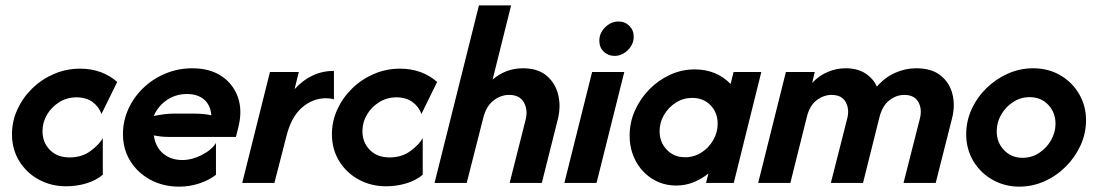

<svg xmlns="http://www.w3.org/2000/svg" viewBox="-20 -687 4123 721"><path d="M228.5 12.5Q172.2 12.5 126 -12.5Q79.9 -37.5 52.4 -81.9Q25 -126.4 25 -183.3Q25 -231.9 45.5 -276.4Q66 -320.8 101.4 -355.2Q136.8 -389.6 183 -409.4Q229.2 -429.2 280.6 -429.2Q323.6 -429.2 358.7 -416Q393.8 -402.8 420.1 -379.2L361.1 -259Q351.4 -286.8 327.1 -304.2Q302.8 -321.5 267.4 -321.5Q231.9 -321.5 202.8 -303.5Q173.6 -285.4 156.6 -256.6Q139.6 -227.8 139.6 -194.4Q139.6 -152.1 167.4 -124Q195.1 -95.8 241 -95.8Q287.5 -95.8 320.1 -120.1Q352.8 -144.4 366 -168.1V-30.6Q339.6 -9 303.8 1.7Q268.1 12.5 228.5 12.5Z M652.8 13.9Q592.4 13.9 544.4 -12.2Q496.5 -38.2 469.1 -82.6Q441.7 -127.1 441.7 -183.3Q441.7 -233.3 462.2 -278.1Q482.6 -322.9 518.8 -357.3Q554.9 -391.7 602.1 -411.1Q649.3 -430.6 702.1 -430.6Q767.4 -430.6 811.5 -401.4Q855.6 -372.2 873.3 -322.2Q891 -272.2 875 -209L866 -172.9H611.8Q598.6 -172.9 585.4 -174.3Q572.2 -175.7 557.6 -178.5Q563.9 -134.7 592.7 -110.4Q621.5 -86.1 664.6 -86.1Q700.7 -86.1 737.5 -104.9Q774.3 -123.6 791 -150V-30.6Q765.3 -10.4 728.8 1.7Q692.4 13.9 652.8 13.9ZM557.6 -251.4Q600 -260.4 633.3 -260.4H706.9Q743.8 -260.4 773.6 -254.2Q770.8 -291.7 746.9 -312.8Q722.9 -334 681.9 -334Q639.6 -334 606.2 -311.1Q572.9 -288.2 557.6 -251.4Z M889.6 0 993.7 -416.7H1102.1L1086.1 -352.1Q1148.6 -420.8 1234 -420.8V-313.9Q1221.5 -318.1 1204.9 -318.1Q1154.2 -318.1 1113.9 -283Q1073.6 -247.9 1055.6 -175.7L1010.4 0Z M1429.9 12.5Q1373.6 12.5 1327.4 -12.5Q1281.2 -37.5 1253.8 -81.9Q1226.4 -126.4 1226.4 -183.3Q1226.4 -231.9 1246.9 -276.4Q1267.4 -320.8 1302.8 -355.2Q1338.2 -389.6 1384.4 -409.4Q1430.6 -429.2 1481.9 -429.2Q1525 -429.2 1560.1 -416Q1595.1 -402.8 1621.5 -379.2L1562.5 -259Q1552.8 -286.8 1528.5 -304.2Q1504.2 -321.5 1468.8 -321.5Q1433.3 -321.5 1404.2 -303.5Q1375 -285.4 1358 -256.6Q1341 -227.8 1341 -194.4Q1341 -152.1 1368.8 -124Q1396.5 -95.8 1442.4 -95.8Q1488.9 -95.8 1521.5 -120.1Q1554.2 -144.4 1567.4 -168.1V-30.6Q1541 -9 1505.2 1.7Q1469.4 12.5 1429.9 12.5Z M1611.8 0 1778.5 -666.7H1899.3L1829.9 -388.2Q1879.2 -430.6 1943.8 -430.6Q2000 -430.6 2033 -402.4Q2066 -374.3 2076.4 -330.2Q2086.8 -286.1 2074.3 -237.5L2014.6 0H1893.8L1953.5 -236.1Q1963.2 -273.6 1947.6 -302.1Q1931.9 -330.6 1891.7 -330.6Q1860.4 -330.6 1833 -309.4Q1805.6 -288.2 1794.4 -243.1L1732.6 0Z M2099.3 0 2203.5 -416.7H2324.3L2220.1 0ZM2287.5 -477.1Q2263.9 -477.1 2247.2 -493.1Q2230.6 -509 2230.6 -534Q2230.6 -562.5 2252.4 -584.4Q2274.3 -606.2 2302.8 -606.2Q2327.1 -606.2 2343.4 -589.9Q2359.7 -573.6 2359.7 -549.3Q2359.7 -520.8 2337.8 -499Q2316 -477.1 2287.5 -477.1Z M2519.4 9.7Q2470.1 9.7 2430.2 -14.9Q2390.3 -39.6 2367.4 -82.3Q2344.4 -125 2344.4 -177.8Q2344.4 -227.8 2364.6 -272.6Q2384.7 -317.4 2419.1 -352.1Q2453.5 -386.8 2497.2 -406.6Q2541 -426.4 2588.2 -426.4Q2670.8 -426.4 2723.6 -371.5L2734.7 -416.7H2838.9L2735.4 0H2631.2L2640.3 -35.4Q2615.3 -15.3 2584.7 -2.8Q2554.2 9.7 2519.4 9.7ZM2552.8 -96.5Q2586.1 -96.5 2613.9 -114.2Q2641.7 -131.9 2658.3 -160.8Q2675 -189.6 2675 -222.2Q2675 -263.9 2648.3 -291.7Q2621.5 -319.4 2579.2 -319.4Q2545.8 -319.4 2518.1 -301.7Q2490.3 -284 2473.6 -255.6Q2456.9 -227.1 2456.9 -194.4Q2456.9 -153.5 2483.7 -125Q2510.4 -96.5 2552.8 -96.5Z M2827.1 0 2931.2 -416.7H3039.6L3029.9 -375.7Q3056.2 -403.5 3088.5 -417Q3120.8 -430.6 3154.9 -430.6Q3200 -430.6 3229.5 -411.5Q3259 -392.4 3272.9 -361.8Q3302.8 -396.5 3341.3 -413.5Q3379.9 -430.6 3420.1 -430.6Q3479.2 -430.6 3512.8 -403.1Q3546.5 -375.7 3556.9 -332.6Q3567.4 -289.6 3554.9 -241.7L3493.7 0H3372.9L3434 -240.3Q3443.7 -276.4 3428.8 -303.5Q3413.9 -330.6 3375.7 -330.6Q3345.8 -330.6 3319.8 -310.4Q3293.7 -290.3 3282.6 -247.2L3220.8 0H3100L3161.1 -240.3Q3170.8 -276.4 3155.9 -303.5Q3141 -330.6 3102.8 -330.6Q3072.9 -330.6 3046.5 -310.4Q3020.1 -290.3 3009.7 -247.2L2947.9 0Z M3807.6 13.9Q3753.5 13.9 3708 -11.5Q3662.5 -36.8 3635.4 -81.6Q3608.3 -126.4 3608.3 -183.3Q3608.3 -231.9 3628.5 -276.4Q3648.6 -320.8 3684 -355.6Q3719.4 -390.3 3764.6 -410.4Q3809.7 -430.6 3859.7 -430.6Q3916.7 -430.6 3961.5 -404.5Q4006.2 -378.5 4032.3 -334Q4058.3 -289.6 4058.3 -234.7Q4058.3 -186.1 4037.8 -141.3Q4017.4 -96.5 3982.3 -61.5Q3947.2 -26.4 3902.1 -6.2Q3856.9 13.9 3807.6 13.9ZM3820.1 -94.4Q3854.2 -94.4 3881.9 -112.5Q3909.7 -130.6 3926.7 -160.1Q3943.7 -189.6 3943.7 -222.2Q3943.7 -263.9 3916.7 -293.1Q3889.6 -322.2 3846.5 -322.2Q3813.2 -322.2 3785.1 -304.2Q3756.9 -286.1 3739.9 -256.9Q3722.9 -227.8 3722.9 -194.4Q3722.9 -152.1 3750.3 -123.3Q3777.8 -94.4 3820.1 -94.4Z"/></svg>

Font: Afacad
Style: Bold Italic
Weight: 700
Italic angle: -14°
Designer: Kristian Moeller
Foundry: Dicotype
Version: Version 1.000; ttfautohint (v1.8.4.7-5d5b)